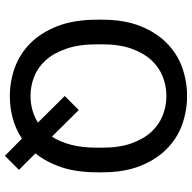

<svg xmlns="http://www.w3.org/2000/svg" viewBox="-20 -730 780 780"><g transform="rotate(90 370.0 -340.0)"><path d="M370 10Q418 10 461.5 -2Q505 -14 543 -39L613 30L670 -27L603 -94Q638 -137 659 -198.5Q680 -260 680 -345V-365Q680 -455 654 -520Q628 -585 585 -627.5Q542 -670 486 -690Q430 -710 370 -710Q310 -710 254 -690Q198 -670 155 -627.5Q112 -585 86 -520Q60 -455 60 -365V-345Q60 -251 86 -184Q112 -117 155 -74Q198 -31 254 -10.5Q310 10 370 10ZM370 -74Q329 -74 291 -89Q253 -104 224 -136.5Q195 -169 177.5 -220.5Q160 -272 160 -345V-365Q160 -434 177.5 -483.5Q195 -533 224 -564.5Q253 -596 291 -611Q329 -626 370 -626Q411 -626 449 -611Q487 -596 516 -564.5Q545 -533 562.5 -483.5Q580 -434 580 -365V-345Q580 -284 568 -238.5Q556 -193 535 -161L427 -270L370 -213L478 -104Q454 -89 426.5 -81.5Q399 -74 370 -74Z"/></g></svg>

Font: Golos Text VF
Style: Regular
Weight: 400
Designer: A.Korolkova, Vitaly Kuzmin
Foundry: ParaType Ltd
Version: Version 2.005